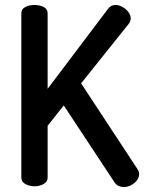

<svg xmlns="http://www.w3.org/2000/svg" viewBox="-20 -751 582 774"><path d="M119 0Q99 0 82.5 -9Q66 -18 66 -35V-697Q66 -715 82.5 -723Q99 -731 119 -731Q139 -731 155.5 -723Q172 -715 172 -697V-393L416 -716Q427 -731 446 -731Q459 -731 473.5 -723Q488 -715 497.5 -702.5Q507 -690 507 -676Q507 -672 505 -666Q503 -660 499 -655L307 -415L535 -68Q541 -59 541 -49Q541 -36 532 -24Q523 -12 508.5 -4.5Q494 3 479 3Q468 3 458 -1.5Q448 -6 441 -17L237 -326L172 -244V-35Q172 -18 155.5 -9Q139 0 119 0Z"/></svg>

Font: Dosis SemiBold
Style: Regular
Weight: 600
Designer: EdgarTolentino, PabloImpallari, IginoMarini
Foundry: EdgarTolentino, PabloImpallari, IginoMarini
Version: Version 3.001; ttfautohint (v1.8.2)